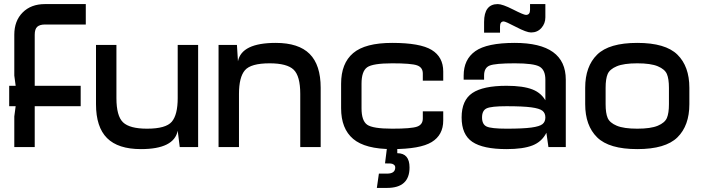

<svg xmlns="http://www.w3.org/2000/svg" viewBox="-20 -720 3440 940"><path d="M25 -200H375V-300H25ZM400 -700H200Q132 -700 91 -659Q50 -618 50 -550V-350L60 -275V-225L50 -150V0H150V-550Q150 -578 162.5 -589Q175 -600 200 -600H400Z M950 -500H850V-80L860 0H950ZM850 -80V-240Q850 -158 821 -124Q792 -90 700 -90Q615 -90 582.5 -121Q550 -152 550 -240V-500H450V-210Q450 -98 504 -44Q558 10 670 10Q832 10 850 -80Z M1050 0H1150V-395L1145 -420L1140 -500H1050ZM1145 -420 1150 -260Q1150 -342 1179 -376Q1208 -410 1300 -410Q1385 -410 1417.5 -379Q1450 -348 1450 -260V0H1550V-290Q1550 -402 1496 -456Q1442 -510 1330 -510Q1163 -510 1145 -420Z M2150 -370Q2150 -441 2093.5 -475.5Q2037 -510 1900 -510Q1768 -510 1709 -460Q1650 -410 1650 -310V-250H1750V-310Q1750 -371 1777.5 -390.5Q1805 -410 1900 -410Q1994 -410 2022 -400Q2050 -390 2050 -360V-325H2150ZM2150 -130V-175H2050V-140Q2050 -110 2022 -100Q1994 -90 1900 -90Q1805 -90 1777.5 -109.5Q1750 -129 1750 -190V-250H1650V-190Q1650 -90 1709 -40Q1768 10 1900 10Q2037 10 2093.5 -24.5Q2150 -59 2150 -130ZM1875 0 1865 80Q1884 80 1892.5 80.5Q1901 81 1908 86Q1915 91 1915 100Q1915 130 1875 130H1835L1825 200H1875Q1985 200 1985 100Q1985 30 1925 30V0Z M2250 -350V-330H2350V-350Q2350 -388 2377 -399Q2404 -410 2500 -410Q2594 -410 2622 -393.5Q2650 -377 2650 -330V-220L2750 -250V-330Q2750 -510 2500 -510Q2364 -510 2307 -469.5Q2250 -429 2250 -350ZM2750 -250H2650V-85L2655 -70L2665 0H2750ZM2460 10Q2541 10 2587 -8Q2633 -26 2655 -70L2650 -145Q2650 -124 2636 -112.5Q2622 -101 2581 -95.5Q2540 -90 2460 -90Q2385 -90 2362.5 -100.5Q2340 -111 2340 -145Q2340 -179 2362.5 -189.5Q2385 -200 2460 -200Q2540 -200 2581 -194.5Q2622 -189 2636 -177.5Q2650 -166 2650 -145L2655 -220Q2633 -264 2587 -282Q2541 -300 2460 -300Q2345 -300 2292.5 -264.5Q2240 -229 2240 -145Q2240 -61 2292.5 -25.5Q2345 10 2460 10ZM2350 -560V-612Q2350 -700 2417 -700Q2440 -700 2492 -673.5Q2544 -647 2555 -647Q2575 -647 2575 -672V-700H2650V-635Q2650 -605 2630.5 -583Q2611 -561 2580 -561Q2558 -561 2506.5 -588Q2455 -615 2446 -615Q2428 -615 2428 -590V-560Z M3255 -290V-250H3355V-290Q3355 -395 3296.5 -452.5Q3238 -510 3100 -510Q2962 -510 2903.5 -452.5Q2845 -395 2845 -290V-250H2945V-290Q2945 -334 2955 -357.5Q2965 -381 2999.5 -395.5Q3034 -410 3100 -410Q3166 -410 3200.5 -395.5Q3235 -381 3245 -357.5Q3255 -334 3255 -290ZM2945 -210V-250H2845V-210Q2845 -105 2903.5 -47.5Q2962 10 3100 10Q3238 10 3296.5 -47.5Q3355 -105 3355 -210V-250H3255V-210Q3255 -166 3245 -142.5Q3235 -119 3200.5 -104.5Q3166 -90 3100 -90Q3034 -90 2999.5 -104.5Q2965 -119 2955 -142.5Q2945 -166 2945 -210Z"/></svg>

Font: Millimetre
Style: Regular
Weight: 500
Designer: Jérémy Landes
Version: Version 1.0